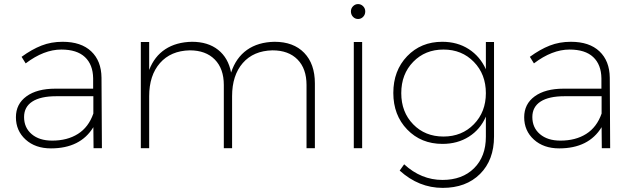

<svg xmlns="http://www.w3.org/2000/svg" viewBox="-20 -727 3101 942"><path d="M480 0H439L438 -103Q374.5 1 230 1Q153.3 1 105.7 -42.2Q58.1 -85.4 58.1 -151.9Q58.1 -216.8 109.9 -254.4Q161.6 -292 252 -292H437V-342.8Q436 -410.2 396.7 -447Q357.4 -483.9 280.8 -483.9Q195.3 -483.9 106 -416L85.9 -448.2Q136.2 -484.9 183.6 -503.4Q231 -522 287.1 -522Q377.9 -522 427.5 -475.1Q477.1 -428.2 478 -346.2ZM235.8 -37.1Q310.5 -37.1 362.5 -70.1Q414.6 -103 438 -169.9V-254.9H255.9Q179.2 -254.9 138.7 -228.8Q98.1 -202.6 98.1 -152.8Q98.1 -100.6 135.5 -68.8Q172.9 -37.1 235.8 -37.1Z M1326.7 -522Q1419.9 -522 1472.4 -467.8Q1524.9 -413.6 1524.9 -317.9V0H1483.9V-310.1Q1483.9 -390.1 1439.7 -435.1Q1395.5 -480 1316.9 -480Q1223.6 -478 1171.1 -417.7Q1118.7 -357.4 1118.7 -254.9V0H1078.1V-310.1Q1078.1 -390.1 1033.7 -435.1Q989.3 -480 911.1 -480Q817.9 -478 764.9 -417.7Q711.9 -357.4 711.9 -254.9V0H670.9V-521H711.9V-383.8Q737.3 -450.2 790.8 -485.4Q844.2 -520.5 921.9 -522Q1000.5 -522 1050.3 -482.4Q1100.1 -442.9 1113.8 -371.1Q1137.7 -443.8 1191.9 -482.2Q1246.1 -520.5 1326.7 -522Z M1772 -670.9Q1772 -655.3 1761.7 -644.5Q1751.5 -633.8 1736.8 -633.8Q1722.2 -633.8 1711.9 -644.5Q1701.7 -655.3 1701.7 -670.9Q1701.7 -686 1712.2 -696.5Q1722.7 -707 1736.8 -707Q1751 -707 1761.5 -696.5Q1772 -686 1772 -670.9ZM1715.8 -521H1756.8V0H1715.8Z M2363.8 -521H2403.8V-57.1Q2403.8 58.1 2335.2 126.5Q2266.6 194.8 2151.9 194.8Q2034.7 194.8 1940.9 109.9L1962.9 79.1Q2046.4 155.8 2150.9 155.8Q2248 155.8 2305.9 98.4Q2363.8 41 2363.8 -56.2V-154.8Q2336.4 -91.8 2280.5 -56.4Q2224.6 -21 2150.9 -21Q2045.9 -21 1977.8 -91.6Q1909.7 -162.1 1909.7 -271Q1909.7 -380.4 1977.5 -451.2Q2045.4 -522 2149.9 -522Q2224.1 -522 2279.8 -486.1Q2335.4 -450.2 2363.8 -387.2ZM2363.8 -270Q2363.8 -362.8 2304.9 -423.3Q2246.1 -483.9 2155.8 -483.9Q2065.9 -483.9 2007.3 -423.6Q1948.7 -363.3 1948.7 -270Q1948.7 -177.2 2007.1 -117.2Q2065.4 -57.1 2155.8 -57.1Q2246.1 -57.1 2304.9 -117.4Q2363.8 -177.7 2363.8 -270Z M2973.6 0H2932.6L2931.6 -103Q2868.2 1 2723.6 1Q2647 1 2599.4 -42.2Q2551.8 -85.4 2551.8 -151.9Q2551.8 -216.8 2603.5 -254.4Q2655.3 -292 2745.6 -292H2930.7V-342.8Q2929.7 -410.2 2890.4 -447Q2851.1 -483.9 2774.4 -483.9Q2689 -483.9 2599.6 -416L2579.6 -448.2Q2629.9 -484.9 2677.2 -503.4Q2724.6 -522 2780.8 -522Q2871.6 -522 2921.1 -475.1Q2970.7 -428.2 2971.7 -346.2ZM2729.5 -37.1Q2804.2 -37.1 2856.2 -70.1Q2908.2 -103 2931.6 -169.9V-254.9H2749.5Q2672.9 -254.9 2632.3 -228.8Q2591.8 -202.6 2591.8 -152.8Q2591.8 -100.6 2629.2 -68.8Q2666.5 -37.1 2729.5 -37.1Z"/></svg>

Font: Montserrat-Arabic ExtraLight
Style: Regular
Weight: 275
Designer: Mohamed Gaber
Foundry: Kief Type Foundry
Version: Version 5.008;PS 005.008;hotconv 1.0.88;makeotf.lib2.5.64775